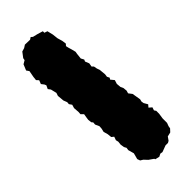

<svg xmlns="http://www.w3.org/2000/svg" viewBox="-263 -746 892 892"><g transform="rotate(-45 182.5 -300.0)"><path d="M249 91 217 103 205 101 191 108 170 103 168 98 145 82 129 65 116 57 111 43 119 13 111 -16 113 -29 107 -40 104 -59 106 -76 103 -89 109 -106 98 -115 96 -135 90 -157 94 -174 95 -189 86 -209 87 -222 81 -229 79 -247 81 -261 84 -279 72 -291 73 -304 71 -332 76 -349 67 -362 68 -374 61 -392 58 -425 63 -440 56 -469 47 -481 55 -498 51 -507 41 -520 48 -538 38 -549 40 -568 46 -600 37 -613 49 -642 66 -652 68 -663 87 -688 104 -693 118 -702 151 -701 162 -708 170 -701 195 -695 221 -687V-677L236 -672L243 -643L246 -616L253 -592L256 -571L248 -562L251 -549L256 -532L261 -512L259 -500L256 -473L264 -458L260 -449L268 -429L265 -411L273 -403L276 -387L281 -373L284 -341L282 -327L288 -315L283 -307L297 -290L291 -271L293 -249L299 -236L301 -217L297 -203L310 -186L317 -144L314 -132L316 -120L327 -101L317 -89L331 -77L326 -62L332 -53V-34L328 -7V22L322 38L320 50L307 64L286 69L274 86L265 91Z"/></g></svg>

Font: Winky Rough Black
Style: Italic
Weight: 900
Italic angle: -8.97852°
Designer: Simon Atzbach
Foundry: typofactur
Version: Version 1.206; ttfautohint (v1.8.4.7-5d5b)